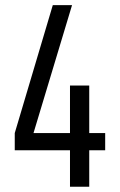

<svg xmlns="http://www.w3.org/2000/svg" viewBox="-20 -710 455 730"><path d="M379.9 -138.7H319.3V0H246.1V-138.7H36.1V-204.1L180.7 -690.4H253.9L107.4 -204.1H246.1V-384.8H319.3V-204.1H379.9Z"/></svg>

Font: Altinn-DIN Condensed
Style: Regular
Weight: 400
Width: 3
Designer: Charles Nix
Foundry: Altinn
Version: Version 2.00